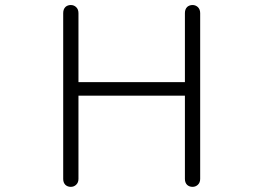

<svg xmlns="http://www.w3.org/2000/svg" viewBox="-20 -723 1040 761"><path d="M230.5 -670.9V-13.7Q230.5 1 239.3 9.8Q248 17.6 260.7 17.6Q272.5 17.6 281.2 9.8Q291 1 291 -13.7V-343.8H712.9V-13.7Q712.9 1 721.7 9.8Q730.5 17.6 743.2 17.6Q754.9 17.6 763.7 9.8Q773.4 1 773.4 -13.7V-670.9Q773.4 -686.5 763.7 -695.3Q754.9 -703.1 743.2 -703.1Q730.5 -703.1 721.7 -695.3Q712.9 -686.5 712.9 -670.9V-397.5H291V-670.9Q291 -686.5 281.2 -695.3Q272.5 -703.1 260.7 -703.1Q248 -703.1 239.3 -695.3Q230.5 -686.5 230.5 -670.9Z"/></svg>

Font: GulimChe
Style: Regular
Weight: 400
Monospace: yes
Version: Version 2.21